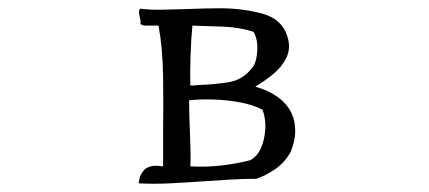

<svg xmlns="http://www.w3.org/2000/svg" viewBox="-20 -490 1040 465"><path d="M686 -216Q695 -197 695 -172.5Q695 -148 683 -120Q668 -95 646 -80Q624 -65 601 -57Q569 -57 537 -55Q505 -53 474 -51Q432 -48 392.5 -46Q353 -44 316 -46Q318 -69 331.5 -80.5Q345 -92 375 -87Q375 -106 375 -126Q375 -146 375 -168Q376 -234 375 -303.5Q374 -373 364 -428Q360 -428 356.5 -428Q353 -428 349 -428Q340 -428 332.5 -428Q325 -428 320 -432Q321 -437 320 -441.5Q319 -446 318 -450Q317 -455 316.5 -460Q316 -465 320 -469Q342 -466 371 -466.5Q400 -467 432 -468Q453 -469 475 -469.5Q497 -470 518 -470Q574 -469 618.5 -456Q663 -443 676 -402Q685 -373 673.5 -350Q662 -327 641 -310Q620 -293 598 -280Q629 -272 652 -255.5Q675 -239 686 -216ZM616 -224Q594 -236 562 -242Q530 -248 497 -249Q464 -250 438 -247Q438 -230 438.5 -210Q439 -190 440 -170Q441 -144 441.5 -121.5Q442 -99 441 -87Q483 -85 519 -89.5Q555 -94 586 -102Q603 -111 612 -131.5Q621 -152 622.5 -177Q624 -202 616 -224ZM594 -413Q560 -424 520 -425.5Q480 -427 446 -428Q443 -399 441.5 -356.5Q440 -314 441 -283Q445 -283 449 -283Q453 -283 457 -284Q495 -285 531.5 -290.5Q568 -296 590 -325Q601 -337 603 -365.5Q605 -394 594 -413Z"/></svg>

Font: Yuji Syuku
Style: Regular
Weight: 400
Designer: Kataoka Yuji
Foundry: Kinuta Font Factory
Version: Version 3.002